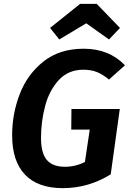

<svg xmlns="http://www.w3.org/2000/svg" viewBox="-20 -961 672 997"><path d="M629 -622 546 -548Q513 -575 483 -587Q453 -599 413 -599Q335 -599 285.5 -545.5Q236 -492 214.5 -411Q193 -330 193 -245Q193 -165 223.5 -130Q254 -95 317 -95Q372 -95 421 -120L446 -288H350L351 -395H602L555 -56Q500 -21 436.5 -2.5Q373 16 306 16Q177 16 110 -54Q43 -124 43 -259Q43 -370 82.5 -472.5Q122 -575 205.5 -641.5Q289 -708 415 -708Q546 -708 629 -622ZM240 -816 396 -941H482L603 -816L546 -756L428 -840L288 -756Z"/></svg>

Font: Fira Sans SemiBold
Style: Italic
Weight: 600
Italic angle: -8°
Designer: bBox Type GmbH & Carrois Corporate GbR & Edenspiekermann AG
Foundry: bBox Type GmbH & Carrois Corporate GbR & Edenspiekermann AG
Version: Version 4.301